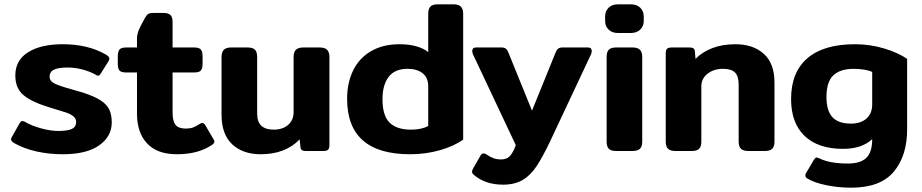

<svg xmlns="http://www.w3.org/2000/svg" viewBox="-20 -700 4276 890"><path d="M47 -36Q31 -45 31 -54Q31 -59 36 -67L71 -129Q77 -139 83 -139Q90 -139 98 -134Q127 -117 170.5 -105Q214 -93 250 -93Q294 -93 313.5 -102.5Q333 -112 333 -135Q333 -150 320.5 -160.5Q308 -171 286 -178.5Q264 -186 210 -202Q127 -227 89 -259Q51 -291 51 -350Q51 -421 110.5 -458Q170 -495 270 -495Q388 -495 471 -447Q487 -438 487 -428Q487 -422 481 -413L447 -359Q441 -349 435 -349Q430 -349 421 -355Q396 -369 362 -378Q328 -387 294 -387Q252 -387 231 -377.5Q210 -368 210 -344Q210 -324 233.5 -312.5Q257 -301 312 -286L367 -270Q418 -253 446 -235Q474 -217 486 -193Q498 -169 498 -132Q498 -68 440 -26.5Q382 15 271 15Q207 15 149 2Q91 -11 47 -36Z M615 -173V-364H566Q542 -364 534 -373Q526 -382 526 -405V-438Q526 -461 534 -470.5Q542 -480 566 -480H615V-520Q615 -542 624.5 -563.5Q634 -585 652 -617Q660 -631 667 -635.5Q674 -640 692 -640H738Q761 -640 770.5 -630Q780 -620 780 -598V-480H879Q903 -480 911 -470.5Q919 -461 919 -438V-405Q919 -382 911 -373Q903 -364 879 -364H780V-177Q780 -138 794 -121Q808 -104 841 -104Q861 -104 874.5 -109Q888 -114 905 -125Q913 -130 917 -130Q926 -130 932 -119L969 -56Q974 -48 974 -43Q974 -36 962 -28Q899 15 800 15Q709 15 662 -35Q615 -85 615 -173Z M1007 -168V-436Q1007 -458 1017.5 -469Q1028 -480 1052 -480H1127Q1152 -480 1162 -469.5Q1172 -459 1172 -436V-174Q1172 -135 1191.5 -117Q1211 -99 1249 -99Q1290 -99 1315.5 -121Q1341 -143 1341 -181V-436Q1341 -458 1351.5 -469Q1362 -480 1387 -480H1461Q1486 -480 1496.5 -469Q1507 -458 1507 -436V-29Q1507 -12 1501 -6Q1495 0 1477 0H1397Q1374 0 1373 -17L1369 -54Q1303 15 1188 15Q1106 15 1056.5 -31Q1007 -77 1007 -168Z M1589 -242Q1589 -317 1617.5 -374.5Q1646 -432 1701 -463.5Q1756 -495 1832 -495Q1875 -495 1909.5 -485.5Q1944 -476 1965 -458V-636Q1965 -659 1975 -669.5Q1985 -680 2010 -680H2082Q2106 -680 2116.5 -669Q2127 -658 2127 -636V-53Q2086 -23 2020 -4Q1954 15 1881 15Q1589 15 1589 -242ZM1965 -116V-299Q1965 -340 1939 -360.5Q1913 -381 1869 -381Q1810 -381 1781.5 -343.5Q1753 -306 1753 -240Q1753 -164 1786 -131.5Q1819 -99 1885 -99Q1934 -99 1965 -116Z M2177 111Q2168 104 2168 96Q2168 91 2173 81L2207 22Q2213 11 2221 11Q2228 11 2237 17Q2253 28 2268 33.5Q2283 39 2303 39Q2329 39 2343.5 23.5Q2358 8 2371 -27L2173 -447Q2169 -455 2169 -463Q2169 -480 2187 -480H2303Q2317 -480 2324 -475Q2331 -470 2336 -458L2446 -187L2556 -458Q2561 -470 2568 -475Q2575 -480 2589 -480H2705Q2723 -480 2723 -463Q2723 -455 2719 -447L2532 -49Q2495 29 2466.5 71.5Q2438 114 2401.5 135Q2365 156 2312 156Q2230 156 2177 111Z M2785 -602V-625Q2785 -648 2801 -664Q2817 -680 2845 -680H2903Q2932 -680 2948 -664Q2964 -648 2964 -625V-602Q2964 -579 2948 -563Q2932 -547 2903 -547H2845Q2817 -547 2801 -563Q2785 -579 2785 -602ZM2792 -43V-436Q2792 -459 2802 -469.5Q2812 -480 2837 -480H2911Q2936 -480 2946.5 -469Q2957 -458 2957 -436V-43Q2957 -21 2946.5 -10.5Q2936 0 2911 0H2837Q2812 0 2802 -10.5Q2792 -21 2792 -43Z M3066 -43V-451Q3066 -468 3072 -474Q3078 -480 3096 -480H3176Q3188 -480 3194 -476Q3200 -472 3201 -462L3204 -427Q3235 -459 3282 -477Q3329 -495 3389 -495Q3471 -495 3520.5 -450.5Q3570 -406 3570 -318V-43Q3570 -21 3559.5 -10.5Q3549 0 3525 0H3450Q3425 0 3414.5 -10.5Q3404 -21 3404 -43V-308Q3404 -347 3387 -364Q3370 -381 3331 -381Q3289 -381 3260 -358.5Q3231 -336 3231 -300V-43Q3231 -21 3221 -10.5Q3211 0 3186 0H3112Q3087 0 3076.5 -10.5Q3066 -21 3066 -43Z M3720 126Q3713 120 3713 113Q3713 108 3716 103L3752 42Q3755 37 3758.5 33.5Q3762 30 3766 30Q3768 30 3778 34Q3825 58 3911 58Q3968 58 3995.5 32Q4023 6 4023 -55Q3975 -10 3888 -10Q3772 -10 3709.5 -70Q3647 -130 3647 -241Q3647 -365 3722.5 -430Q3798 -495 3943 -495Q4013 -495 4078 -475.5Q4143 -456 4185 -427V-101Q4185 22 4123 96Q4061 170 3926 170Q3865 170 3808 158Q3751 146 3720 126ZM4023 -217V-367Q3989 -381 3934 -381Q3873 -380 3842 -350Q3811 -320 3811 -250Q3811 -187 3838.5 -157Q3866 -127 3924 -127Q3970 -127 3996.5 -150.5Q4023 -174 4023 -217Z"/></svg>

Font: Mitr Medium
Style: Regular
Weight: 500
Designer: Thanarat Vachiruckul
Foundry: Cadson Demak
Version: Version 1.002